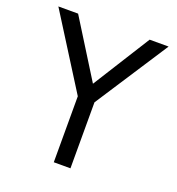

<svg xmlns="http://www.w3.org/2000/svg" viewBox="-126 -790 820 892"><g transform="rotate(20 284.0 -344.0)"><path d="M556.2 -687.5H462.5L285 -405L108.8 -687.5H11.2L238.8 -326.2V0H321.2V-326.2Z"/></g></svg>

Font: Cambay
Style: Regular
Weight: 400
Version: Version 1.180;PS 001.180;hotconv 1.0.70;makeotf.lib2.5.58329